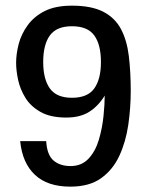

<svg xmlns="http://www.w3.org/2000/svg" viewBox="-20 -660 529 692"><path d="M233.4 12.7Q151.4 12.7 106 -29.8Q60.5 -72.3 52.7 -151.4H146.5Q149.4 -101.6 172.9 -81.5Q196.3 -61.5 234.4 -61.5Q274.4 -61.5 299.3 -88.4Q324.2 -115.2 336.4 -156.7Q348.6 -198.2 353 -241.2Q357.4 -284.2 357.4 -315.4Q334 -277.3 301.3 -256.8Q268.6 -236.3 218.8 -236.3Q162.1 -236.3 126.5 -256.3Q90.8 -276.4 71.8 -307.1Q52.7 -337.9 45.4 -371.6Q38.1 -405.3 38.1 -433.6Q38.1 -465.8 47.4 -501.5Q56.6 -537.1 79.6 -568.8Q102.5 -600.6 141.1 -620.1Q179.7 -639.6 239.3 -639.6Q309.6 -639.6 352.1 -617.7Q394.5 -595.7 416 -555.2Q437.5 -514.6 444.3 -458Q451.2 -401.4 451.2 -332Q451.2 -271.5 442.4 -210.4Q433.6 -149.4 410.2 -98.6Q386.7 -47.9 344.2 -17.6Q301.8 12.7 233.4 12.7ZM239.3 -307.6Q295.9 -307.6 319.8 -341.3Q343.8 -375 343.8 -436.5Q343.8 -499 319.8 -532.2Q295.9 -565.4 239.3 -565.4Q183.6 -565.4 159.7 -532.2Q135.7 -499 135.7 -436.5Q135.7 -375 159.7 -341.3Q183.6 -307.6 239.3 -307.6Z"/></svg>

Font: Padauk Book
Style: Regular
Weight: 400
Designer: Debbi Hosken, Becca Hirsbrunner Spalinger
Foundry: SIL International
Version: Version 5.000